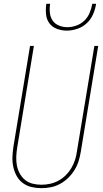

<svg xmlns="http://www.w3.org/2000/svg" viewBox="-20 -975 540 1003"><path d="M196 8Q170 8 144.5 2Q119 -4 99 -19Q79 -34 67 -56Q55 -78 49.5 -103Q44 -128 45 -154.5Q46 -181 50 -208L137 -735H157L70 -205Q66 -181 65 -157.5Q64 -134 68 -111.5Q72 -89 83 -69Q94 -49 111 -35Q128 -21 150.5 -15.5Q173 -10 197 -10Q219 -10 242 -15Q265 -20 286 -31.5Q307 -43 324 -60Q341 -77 353 -97.5Q365 -118 372 -140Q379 -162 382 -185L473 -735H493L402 -182Q398 -157 390.5 -133Q383 -109 369 -86.5Q355 -64 336 -45.5Q317 -27 294 -14.5Q271 -2 246 3Q221 8 196 8ZM329 -815Q302 -815 277 -824.5Q252 -834 237.5 -854Q223 -874 220.5 -901Q218 -928 222 -955H242Q238 -932 240.5 -908.5Q243 -885 255 -867.5Q267 -850 288 -841.5Q309 -833 332 -833Q355 -833 379 -841.5Q403 -850 421 -867.5Q439 -885 448.5 -908.5Q458 -932 462 -955H482Q478 -928 466.5 -901Q455 -874 433.5 -854Q412 -834 384 -824.5Q356 -815 329 -815Z"/></svg>

Font: Iosevka Curly Thin
Style: Italic
Weight: 100
Italic angle: -9°
Monospace: yes
Designer: Belleve Invis
Foundry: Belleve Invis
Version: Version 22.1.2; ttfautohint (v1.8.4)